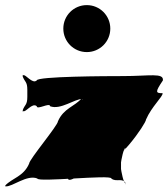

<svg xmlns="http://www.w3.org/2000/svg" viewBox="-60 -811 658 752"><path d="M280 -791C229 -791 188 -750 188 -699C188 -648 229 -607 280 -607C331 -607 372 -648 372 -699C372 -750 331 -791 280 -791ZM422 -513C360 -513 84 -512 84 -496C66 -480 40 -523 30 -516C30 -500 28 -530 28 -514C37 -488 47 -493 47 -459V-432C47 -398 37 -403 28 -377C28 -361 30 -392 30 -376C40 -368 66 -411 84 -395C84 -379 136 -411 136 -395C177 -379 234 -425 262 -423C262 -407 260 -442 260 -426C233 -394 189 -387 167 -336C167 -320 54 -186 54 -170C32 -119 -12 -114 -40 -84C-40 -68 -38 -97 -38 -81C-11 -79 45 -128 86 -112C86 -96 376 -128 376 -112C394 -96 422 -117 432 -92C432 -76 433 -110 433 -94C424 -87 414 -147 414 -149V-175C414 -177 424 -237 433 -231C433 -215 432 -248 432 -232C422 -206 394 -229 376 -213C376 -197 309 -229 309 -213C268 -197 211 -182 209 -168C235 -168 237 -164 206 -118C202 -87 246 -126 333 -160C397 -160 512 -327 512 -343C534 -394 578 -432 577 -446C549 -446 547 -450 578 -496C582 -527 525 -513 422 -513Z"/></svg>

Font: Hussar Przerywany
Style: Regular
Weight: 400
Foundry: Cannot Into Space Fonts
Version: Version 0.982